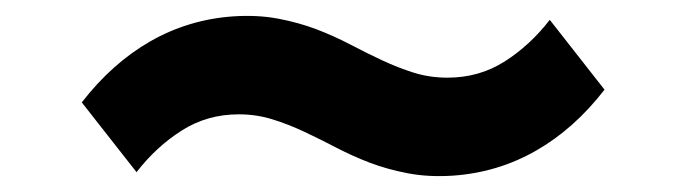

<svg xmlns="http://www.w3.org/2000/svg" viewBox="-20 -549 869 243"><path d="M83.5 -419.4Q122.1 -469.2 170.4 -496.8Q218.8 -524.4 275.4 -528.3Q306.2 -530.3 332 -525.4Q357.9 -520.5 380.4 -512Q402.8 -503.4 423.3 -492.7Q443.8 -481.9 463.6 -472.7Q483.4 -463.4 503.7 -457Q523.9 -450.7 546.4 -450.7Q586.4 -450.7 618.7 -471.2Q650.9 -491.7 675.8 -523.9L745.1 -435.5Q706.5 -385.7 658.2 -358.2Q609.9 -330.6 553.2 -326.7Q522.5 -324.7 496.6 -329.6Q470.7 -334.5 448.2 -343Q425.8 -351.6 405.3 -362.3Q384.8 -373 365 -382.3Q345.2 -391.6 325 -397.9Q304.7 -404.3 282.2 -404.3Q242.2 -404.3 210 -383.8Q177.7 -363.3 152.8 -331.1Z"/></svg>

Font: Krona One
Style: Regular
Weight: 400
Version: Version 1.003